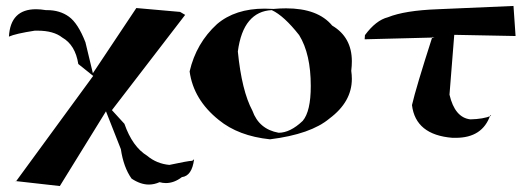

<svg xmlns="http://www.w3.org/2000/svg" viewBox="-20 -525 1774 645"><path d="M181 100 30 83 34 84 293 -270 243 -310Q233 -374 189 -399Q160 -422 106 -422H97Q32 -412 10 -402Q15 -494 101 -494Q116 -494 134 -491H138Q181 -491 211.5 -469Q242 -447 267 -383L292 -279L438 -498L585 -485L602 -475L356 -155L398 -109Q425 -32 474 -2Q506 25 549 29Q609 16 626 15L632 10Q625 66 591 70Q565 90 537 90Q527 90 516 87Q498 95 480 95Q452 95 422 75Q395 37 386 -24L336 -151Z M887 -57Q781 -68 715 -122Q630 -190 617 -285Q639 -380 709 -444Q770 -496 869 -496L899 -495Q921 -497 941 -497Q1048 -497 1096 -439Q1162 -400 1162 -319Q1162 -304 1160 -287Q1162 -273 1162 -260Q1162 -183 1087 -127Q1024 -74 887 -57ZM916 -79Q955 -79 997 -119Q1024 -151 1024 -236Q1024 -344 985 -407Q934 -472 893 -491Q846 -489 817 -454.5Q788 -420 779 -352Q792 -220 828 -153Q850 -91 916 -79Z M1511 -62H1500Q1376 -72 1364 -172Q1377 -229 1433 -403L1431 -399Q1431 -397 1433 -397L1440 -399L1205 -393L1206 -407Q1243 -457 1283 -467Q1340 -490 1451 -494L1705 -505L1712 -404L1506 -408L1490 -207Q1508 -130 1560 -124Q1604 -125 1630 -136L1627 -138Q1601 -62 1511 -62Z"/></svg>

Font: Xiangcui Kesong Xiangcui Kesong
Style: Regular
Weight: 400
Version: Version 1.501;March 28, 2024;FontCreator 14.0.0.2814 64-bit